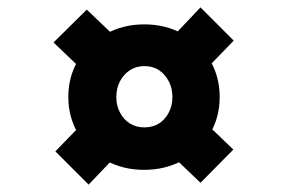

<svg xmlns="http://www.w3.org/2000/svg" viewBox="-20 -567 776 520"><path d="M370 -107Q313 -107 266.5 -132.5Q220 -158 192.5 -203.5Q165 -249 165 -304Q165 -361 192.5 -405Q220 -449 266.5 -475Q313 -501 371 -501Q428 -501 474.5 -475.5Q521 -450 548 -405Q575 -360 575 -304Q575 -249 548 -203.5Q521 -158 474.5 -132.5Q428 -107 370 -107ZM220 -67 130 -157 219 -249 307 -158ZM214 -367 125 -452 215 -541 305 -455ZM371 -222Q394 -222 410.5 -232.5Q427 -243 437 -262Q447 -281 447 -304Q447 -328 437 -347Q427 -366 410.5 -377Q394 -388 371 -388Q349 -388 332 -377Q315 -366 305 -347Q295 -328 295 -304Q295 -281 305 -262Q315 -243 332 -232.5Q349 -222 371 -222ZM523 -72 432 -159 520 -250 612 -162ZM521 -362 432 -451 523 -547 613 -457Z"/></svg>

Font: Lexend Mega SemiBold
Style: Regular
Weight: 600
Designer: Bonnie Shaver-Troup, Thomas Jockin
Foundry: Lexend
Version: Version 1.007